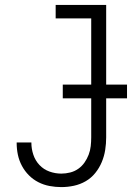

<svg xmlns="http://www.w3.org/2000/svg" viewBox="-20 -755 540 783"><path d="M230 8Q206 8 182 3.5Q158 -1 136.5 -12Q115 -23 98 -40Q81 -57 69.5 -78.5Q58 -100 53 -123.5Q48 -147 48 -171V-174H108V-172Q108 -148 116 -124Q124 -100 141 -82Q158 -64 181.5 -55.5Q205 -47 230 -47Q248 -47 266 -51.5Q284 -56 299 -66.5Q314 -77 324.5 -92Q335 -107 341.5 -124Q348 -141 350 -159Q352 -177 352 -195V-680H207V-735H413V-195Q413 -169 409 -143.5Q405 -118 395 -94Q385 -70 368.5 -49.5Q352 -29 329.5 -16Q307 -3 281.5 2.5Q256 8 230 8ZM236 -354V-410H498V-354Z"/></svg>

Font: Iosevka Curly Light
Style: Regular
Weight: 300
Monospace: yes
Designer: Belleve Invis
Foundry: Belleve Invis
Version: Version 22.1.2; ttfautohint (v1.8.4)